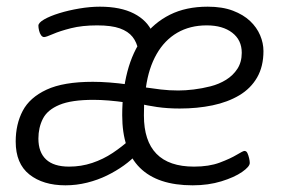

<svg xmlns="http://www.w3.org/2000/svg" viewBox="-20 -549 860 575"><path d="M557 6Q452 6 399 -46.5Q346 -99 346 -204Q346 -275 361.5 -334.5Q377 -394 409 -437.5Q441 -481 489 -505Q537 -529 602 -529Q646 -529 677.5 -517Q709 -505 729 -486Q749 -467 759 -443.5Q769 -420 769 -396Q769 -350 750 -317Q731 -284 696.5 -263.5Q662 -243 616.5 -233.5Q571 -224 518 -224Q482 -224 450.5 -228.5Q419 -233 397 -239L414 -261Q412 -248 411.5 -234Q411 -220 411 -203Q411 -127 448.5 -88.5Q486 -50 561 -50Q606 -50 638 -62Q670 -74 689 -85.5Q708 -97 712 -97Q718 -97 721 -90.5Q724 -84 726 -75.5Q728 -67 728 -61Q728 -50 705 -34Q682 -18 643 -6Q604 6 557 6ZM176 6Q109 6 68 -26.5Q27 -59 27 -125Q27 -177 48 -217Q69 -257 119.5 -280.5Q170 -304 258 -304Q281 -304 307.5 -302Q334 -300 363 -296L358 -242Q330 -246 305.5 -248Q281 -250 260 -250Q194 -250 158 -235Q122 -220 108.5 -193.5Q95 -167 95 -134Q95 -93 118 -71.5Q141 -50 187 -50Q223 -50 256 -61Q289 -72 317.5 -91Q346 -110 370 -132L390 -88Q374 -70 351 -53.5Q328 -37 300.5 -23.5Q273 -10 241 -2Q209 6 176 6ZM394 -399Q390 -422 377 -438.5Q364 -455 339 -464Q314 -473 271 -473Q226 -473 192.5 -464.5Q159 -456 138.5 -447Q118 -438 112 -438Q107 -438 103 -443.5Q99 -449 97 -457.5Q95 -466 95 -472Q95 -481 112.5 -491Q130 -501 157.5 -509.5Q185 -518 217.5 -523.5Q250 -529 279 -529Q341 -529 381 -508.5Q421 -488 437 -451ZM514 -278Q535 -278 560 -281Q585 -284 610.5 -290.5Q636 -297 657 -310Q678 -323 691 -343Q704 -363 704 -391Q704 -429 675.5 -451Q647 -473 599 -473Q549 -473 511 -451Q473 -429 449 -387Q425 -345 417 -287Q436 -284 461.5 -281Q487 -278 514 -278Z"/></svg>

Font: Asap Light
Style: Italic
Weight: 300
Italic angle: -6°
Designer: Pablo Cosgaya
Foundry: Omnibus-Type
Version: Version 3.001